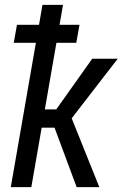

<svg xmlns="http://www.w3.org/2000/svg" viewBox="-20 -770 504 790"><path d="M239.3 -750 108.9 0H24.4L154.8 -750ZM464.4 -528.3 245.1 -244.6H121.1L125.5 -319.8H211.4L359.4 -528.3ZM295.4 0 200.2 -255.9 255.4 -332 388.7 0ZM307.1 -668 293.9 -593.8H36.6L49.8 -668Z"/></svg>

Font: Roboto Condensed
Style: Italic
Weight: 400
Italic angle: -12°
Designer: Christian Robertson
Foundry: Google
Version: Version 3.0